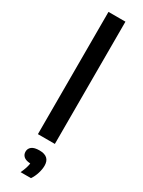

<svg xmlns="http://www.w3.org/2000/svg" viewBox="-270 -834 817 1099"><g transform="rotate(30 138.0 -285.0)"><path d="M82 0V-808H194V0ZM105 238Q115 216.5 120.5 199.5Q126 182.5 128 167.5Q97.5 165.5 84 153.2Q70.5 141 70.5 122Q70.5 101 86.8 88.5Q103 76 137 76Q205.5 76 205.5 137.5Q205.5 160.5 197.2 187.8Q189 215 173.5 238Z"/></g></svg>

Font: Encode Sans Exp Md
Style: Regular
Weight: 500
Width: 7
Designer: Multiple Designers
Foundry: Impallari Type
Version: Version 3.002; ttfautohint (v1.8.3) -l 8 -r 50 -G 200 -x 14 